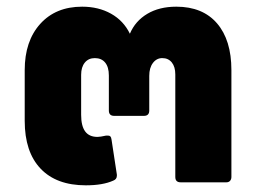

<svg xmlns="http://www.w3.org/2000/svg" viewBox="-20 -546 773 575"><path d="M673 -336V-16Q673 -9 669 -4.5Q665 0 658 0H521Q505 0 505 -16V-323Q505 -346 494.5 -359Q484 -372 466 -372Q449 -372 438 -357.5Q427 -343 427 -319V-215Q427 -199 411 -199H322Q306 -199 306 -215V-320Q306 -345 295 -358.5Q284 -372 264 -372Q245 -372 234 -358.5Q223 -345 223 -322V-202Q223 -169 235 -152.5Q247 -136 272 -136Q280 -136 298 -140H303Q308 -140 310.5 -137.5Q313 -135 314 -128L330 -23V-20Q330 -9 319 -5Q288 9 237 9Q149 9 101.5 -41Q54 -91 54 -184V-336Q54 -423 100.5 -474.5Q147 -526 226 -526Q275 -526 312.5 -505Q350 -484 369 -445Q385 -483 421 -504.5Q457 -526 508 -526Q587 -526 630 -476Q673 -426 673 -336Z"/></svg>

Font: LINE Seed Sans TH App ExtraBold
Style: Regular
Weight: 800
Designer: Dalton Maag Ltd | Thai characters by Cadson Demak Co.,Ltd.
Foundry: Dalton Maag Ltd
Version: Version 1.003